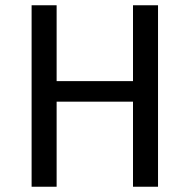

<svg xmlns="http://www.w3.org/2000/svg" viewBox="-20 -709 720 729"><path d="M485 0H580V-689H485V-401H195V-689H100V0H195V-323H485Z"/></svg>

Font: FSans
Style: Regular
Weight: 400
Designer: Carrois Corporate & Edenspiekermann AG
Foundry: Carrois Corporate GbR & Edenspiekermann AG
Version: Version 4.106;PS 004.106;hotconv 1.0.70;makeotf.lib2.5.58329